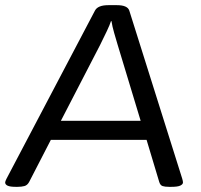

<svg xmlns="http://www.w3.org/2000/svg" viewBox="-23 -722 778 744"><path d="M38 2Q16 2 6.5 -2.5Q-3 -7 -3 -15Q-3 -19 2 -29L345 -681Q356 -702 397 -702H430Q471 -702 478 -681L683 -30Q686 -20 686 -15Q686 -8 676 -3Q666 2 641 2H632Q616 2 607 -1Q598 -4 594 -17L545 -180H174L90 -17Q83 -4 71.5 -1Q60 2 45 2ZM365 -548 213 -254H522L433 -548Q427 -568 419.5 -594Q412 -620 409 -640H407Q403 -627 391 -601.5Q379 -576 365 -548Z"/></svg>

Font: Asap Expanded Expanded Regular
Style: Italic
Weight: 400
Width: 7
Italic angle: -6°
Designer: Pablo Cosgaya
Foundry: Omnibus-Type
Version: Version 3.001; ttfautohint (v1.8.4.7-5d5b)